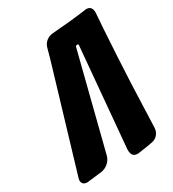

<svg xmlns="http://www.w3.org/2000/svg" viewBox="-174 -818 816 905"><g transform="rotate(-30 234.0 -365.0)"><path d="M468 -685C468 -705 461 -721 438 -721C435 -721 432 -721 429 -720C398 -716 367 -712 336 -709L243 -701C216 -698 195 -681 188 -656L174 -605L9 -52C7 -46 6 -41 6 -36C6 -23 14 -11 34 -11C37 -11 40 -11 43 -12L114 -20C143 -24 168 -45 176 -73L307 -590C308 -596 312 -597 318 -597C321 -597 323 -595 323 -591L275 -50C275 -27 281 -9 307 -9C310 -9 314 -9 318 -10L377 -19C381 -20 384 -21 387 -21C416 -25 436 -47 437 -76L446 -315L453 -452L462 -602Z"/></g></svg>

Font: Bangerz
Style: Bold
Weight: 700
Designer: vernon adams
Foundry: Vernon Adams
Version: Version 2.10;December 28, 2023;FontCreator 13.0.0.2683 64-bi